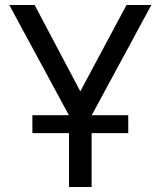

<svg xmlns="http://www.w3.org/2000/svg" viewBox="-20 -745 640 765"><path d="M17 -725H118L300 -381L484 -725H583L345.5 -286H491V-214.5H345V0H255V-214.5H109V-286H254.5Z"/></svg>

Font: JuliaMono
Style: Regular
Weight: 400
Monospace: yes
Designer: cormullion
Foundry: corm
Version: Version 0.055; ttfautohint (v1.8.4)